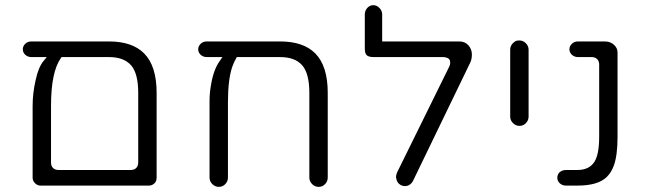

<svg xmlns="http://www.w3.org/2000/svg" viewBox="-20 -728 2501 744"><path d="M402.3 -567.4H101.6Q86.9 -567.4 77.6 -558.1Q68.4 -548.8 68.4 -537.1Q68.4 -524.4 78.1 -515.6Q87.9 -506.8 101.6 -506.8H161.1L148.4 -491.2Q128.9 -467.8 118.2 -418Q106.4 -367.2 106.4 -317.4V-39.1Q106.4 -27.3 115.7 -18.1Q125 -8.8 136.7 -8.8H555.7Q565.4 -8.8 570.3 -11.7Q586.9 -20.5 586.9 -39.1V-368.2Q586.9 -472.7 538.1 -521.5Q492.2 -567.4 402.3 -567.4ZM515.6 -368.2V-98.6Q515.6 -85 507.8 -77.1Q500 -69.3 486.3 -69.3H207Q193.4 -69.3 185.5 -77.1Q177.7 -85 177.7 -98.6V-317.4Q177.7 -449.2 215.8 -502.9L218.8 -506.8H402.3Q460 -506.8 487.8 -475.1Q515.6 -443.4 515.6 -368.2Z M1065.4 -567.4H781.2Q766.6 -567.4 757.3 -558.1Q748 -548.8 748 -537.1Q748 -524.4 757.8 -515.6Q767.6 -506.8 781.2 -506.8H841.8L831.1 -491.2Q806.6 -457 796.9 -394.5Q792 -366.2 792 -336.9V-40Q792 -25.4 802.7 -14.6Q813.5 -3.9 828.1 -3.9Q842.8 -3.9 853 -14.6Q863.3 -25.4 863.3 -40V-332Q863.3 -419.9 879.9 -468.8Q885.7 -486.3 897.5 -506.8H1065.4Q1123 -506.8 1150.9 -475.1Q1178.7 -443.4 1178.7 -368.2V-40Q1178.7 -25.4 1189.5 -14.6Q1200.2 -3.9 1214.8 -3.9Q1229.5 -3.9 1239.7 -14.6Q1250 -25.4 1250 -40V-368.2Q1250 -472.7 1201.2 -521.5Q1155.3 -567.4 1065.4 -567.4Z M1548.8 -6.8Q1566.4 -6.8 1577.1 -21.5Q1579.1 -24.4 1580.1 -26.4L1799.8 -480.5Q1808.6 -496.1 1808.6 -516.6Q1808.6 -537.1 1794.9 -552.7Q1781.2 -567.4 1760.7 -567.4H1460.9V-671.9Q1460.9 -686.5 1450.2 -697.3Q1439.5 -708 1426.8 -708Q1413.1 -708 1403.3 -697.3Q1393.6 -686.5 1393.6 -671.9V-540Q1393.6 -520.5 1401.4 -513.7Q1409.2 -506.8 1428.7 -506.8H1698.2Q1718.8 -505.9 1723.6 -493.2Q1724.6 -488.3 1724.6 -484.4Q1724.6 -477.5 1720.7 -469.7L1518.6 -59.6Q1514.6 -48.8 1514.6 -43.9Q1514.6 -39.1 1515.6 -36.1Q1518.6 -18.6 1533.2 -10.7Q1541 -6.8 1548.8 -6.8Z M2028.3 -276.4V-535.2Q2028.3 -549.8 2017.6 -560.5Q2006.8 -571.3 1992.2 -571.3Q1982.4 -571.3 1977.5 -568.4Q1957 -555.7 1957 -535.2V-276.4Q1957 -261.7 1967.8 -251Q1978.5 -240.2 1993.2 -240.2Q2007.8 -240.2 2018.1 -251Q2028.3 -261.7 2028.3 -276.4Z M2172.9 -8.8H2217.8Q2297.9 -8.8 2332 -43Q2348.6 -59.6 2358.4 -85.9Q2373 -125 2373 -198.2V-524.4Q2373 -542 2358.9 -554.7Q2344.7 -567.4 2323.2 -567.4H2219.7Q2205.1 -567.4 2195.8 -558.1Q2186.5 -548.8 2186.5 -537.1Q2186.5 -524.4 2196.3 -515.6Q2206.1 -506.8 2219.7 -506.8H2272.5Q2286.1 -506.8 2293.9 -499Q2301.8 -491.2 2301.8 -477.5V-198.2Q2301.8 -129.9 2283.2 -100.6Q2262.7 -69.3 2217.8 -69.3H2172.9Q2158.2 -69.3 2147.5 -59.6Q2139.6 -50.8 2139.6 -39.1Q2139.6 -26.4 2149.4 -17.6Q2159.2 -8.8 2172.9 -8.8Z"/></svg>

Font: FakePearl
Style: ExtraLight
Weight: 300
Version: Version 1.2